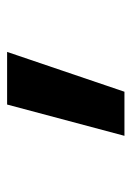

<svg xmlns="http://www.w3.org/2000/svg" viewBox="65 -877 370 540"><g transform="rotate(-90 250.0 -607.0)"><path d="M138 -442 226 -772H374L262 -442Z"/></g></svg>

Font: Iosevka Term Curly Extrabold
Style: Regular
Weight: 800
Designer: Belleve Invis
Foundry: Belleve Invis
Version: Version 32.3.0